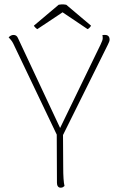

<svg xmlns="http://www.w3.org/2000/svg" viewBox="-20 -862 552 890"><path d="M260 -227Q256 -228 253 -229Q250 -230 247.5 -232Q245 -234 244 -236L41 -661Q37 -669 30.5 -677Q24 -685 20 -689Q25 -694 30.5 -697Q36 -700 43 -700Q50 -700 55 -696.5Q60 -693 63 -686L266 -253H251L446 -655Q456 -676 456 -683Q456 -687 456 -691Q456 -695 454 -698Q458 -700 461 -700Q464 -700 468 -700Q477 -700 482.5 -694.5Q488 -689 488 -678Q488 -674 486 -668.5Q484 -663 480 -655L272 -236ZM272 -249 273 -87Q273 -56 274.5 -34Q276 -12 279 0Q276 3 272 5.5Q268 8 261 8Q253 8 248.5 2Q244 -4 244 -14L243 -250ZM287 -840 402 -743Q400 -739 395.5 -734Q391 -729 386 -727L270 -805L153 -727Q149 -729 144 -734Q139 -739 137 -743L252 -840Q258 -841 264 -841.5Q270 -842 275.5 -841.5Q281 -841 287 -840Z"/></svg>

Font: Arima Thin
Style: Regular
Weight: 100
Designer: Joana Correia and Natanael Gama
Foundry: NDISCOVER
Version: Version 1.101;gftools[0.9.23]